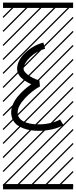

<svg xmlns="http://www.w3.org/2000/svg" viewBox="-23 -990 577 1453"><path d="M305.2 -668 317.9 -621.1Q252 -603 203.6 -555.4Q155.3 -507.8 155.3 -468.3Q155.3 -449.7 187.3 -424.3Q219.2 -398.9 275.4 -380.4L279.3 -335.9Q219.7 -303.7 165 -245.1Q110.4 -186.5 110.4 -138.7Q110.4 -95.2 153.6 -72Q196.8 -48.8 269.5 -48.8Q315.9 -48.8 360.4 -59.1Q404.8 -69.3 431.6 -85.9L457 -43.9Q422.4 -22.9 372.3 -11.5Q322.3 0 269.5 0Q239.7 0 211.7 -3.9Q183.6 -7.8 155.8 -18.1Q127.9 -28.3 107.4 -43.5Q86.9 -58.6 74.2 -83.3Q61.5 -107.9 61.5 -138.7Q61.5 -169.9 75.2 -201.7Q88.9 -233.4 112.3 -261Q135.7 -288.6 160.4 -310.8Q185.1 -333 213.4 -352.5Q106.4 -401.9 106.4 -468.3Q106.4 -530.8 166 -588.6Q225.6 -646.5 305.2 -668ZM0 402.8H530.3V442.9H0ZM0 -970.2H530.3V-930.2H0ZM526.9 410.6 533.7 417.5 525.4 425.8 518.6 418.9ZM526.9 304.7 533.7 311.5 419.4 425.8 412.6 418.9ZM526.9 198.7 533.7 205.6 313.5 425.8 306.6 418.9ZM526.9 92.3 533.7 99.1 207.5 425.8 200.7 418.9ZM526.9 -13.2 533.7 -6.3 101.6 425.8 94.7 418.9ZM526.9 -119.1 533.7 -112.3 3.4 418 -3.4 411.1ZM526.9 -225.6 533.7 -218.8 3.4 311.5 -3.4 304.7ZM526.9 -331.5 533.7 -324.7 3.4 205.6 -3.4 198.7ZM526.9 -438 533.7 -431.2 3.4 99.1 -3.4 92.3ZM526.9 -543.5 533.7 -536.6 3.4 -6.3 -3.4 -13.2ZM526.9 -649.4 533.7 -642.6 3.4 -112.3 -3.4 -119.1ZM526.9 -755.9 533.7 -749 3.4 -218.8 -3.4 -225.6ZM526.9 -861.8 533.7 -855 3.4 -324.7 -3.4 -331.5ZM516.6 -958 523.4 -951.2 3.4 -431.2 -3.4 -438ZM411.1 -958 418 -951.2 3.4 -536.6 -3.4 -543.5ZM305.2 -958 312 -951.2 3.4 -642.6 -3.4 -649.4ZM198.7 -958 205.6 -951.2 3.4 -749 -3.4 -755.9ZM92.3 -958 99.1 -951.2 3.4 -855 -3.4 -861.8Z"/></svg>

Font: AzarMehrMSRS3
Style: Regular
Weight: 1
Designer: Amin Abedi
Version: Version 1.00